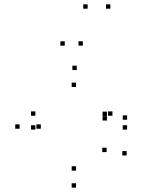

<svg xmlns="http://www.w3.org/2000/svg" viewBox="-20 -836 660 878"><path d="M327.7 22V2H307.7V22ZM559.3 -125.2V-145.2H539.3V-125.2ZM467.5 -140.5V-160.5H447.5V-140.5ZM327.8 -55.7V-75.7H307.8V-55.7ZM166.7 -247.3V-267.3H146.7V-247.3ZM327.8 -438.2V-458.2H307.8V-438.2ZM469 -305.5V-325.5H449V-305.5ZM469 -284.8V-304.8H449V-284.8ZM494.2 -306.7V-326.7H474.2V-306.7ZM141.8 -306.7V-326.7H121.8V-306.7ZM141.8 -243.3V-263.3H121.8V-243.3ZM561.3 -243.3V-263.3H541.3V-243.3ZM561.3 -288.5V-308.5H541.3V-288.5ZM331 -515.7V-535.7H311V-515.7ZM69.7 -247.3V-267.3H49.7V-247.3ZM380.7 -796.2V-816.2H360.7V-796.2ZM484.8 -796.2V-816.2H464.8V-796.2ZM359 -627.2V-647.2H339V-627.2ZM276.2 -627.2V-647.2H256.2V-627.2Z"/></svg>

Font: Monaspace Neon Dots Var
Style: Regular
Weight: 400
Designer: Riley Cran and the Lettermatic Team
Version: Version 1.100 (Monaspace Neon Dots)